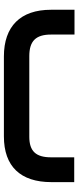

<svg xmlns="http://www.w3.org/2000/svg" viewBox="264 -656 393 960"><g transform="rotate(90 460.0 -176.5)"><path d="M261.2 -127C185.5 -127 153.3 -159.7 153.3 -235.8V-333.5V-353H133.8H48.8H29.3V-333.5V-235.4C29.3 -82.5 112.3 0 262.7 0H662.6C812.5 0 891.1 -83 891.1 -237.3V-332V-351.6H871.6H786.6H767.1V-332V-235.8C767.1 -159.2 735.8 -127 664.1 -127Z"/></g></svg>

Font: Shabnam
Style: Bold
Weight: 700
Foundry: DejaVu fonts team - Redesigned by Saber Rastikerdar - Based on Vazir font
Version: Version 5.0.1